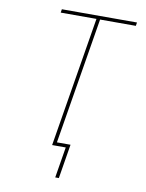

<svg xmlns="http://www.w3.org/2000/svg" viewBox="-97 -803 794 1042"><g transform="rotate(10 300.0 -282.5)"><path d="M281 170 309 0H234L352 -716H155L158 -735H572L569 -716H372L257 -19H332L301 170Z"/></g></svg>

Font: Iosevka Thin Extended Oblique
Style: Regular
Weight: 100
Width: 7
Italic angle: -9°
Monospace: yes
Designer: Belleve Invis
Foundry: Belleve Invis
Version: Version 32.5.0; ttfautohint (v1.8.4)